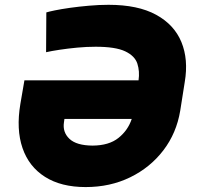

<svg xmlns="http://www.w3.org/2000/svg" viewBox="-20 -757 810 787"><path d="M331.1 9.8Q230.5 9.8 164.6 -32Q98.6 -73.7 72.3 -150.1Q45.9 -226.6 63.5 -331.1L80.1 -427.7H547.9Q553.2 -464.8 543 -496.3Q532.7 -527.8 493.2 -546.6Q453.6 -565.4 372.1 -565.4Q335.4 -565.4 296.6 -561.8Q257.8 -558.1 224.1 -553Q190.4 -547.9 168.9 -543L169.9 -706.1Q178.7 -709 204.6 -714.4Q230.5 -719.7 266.8 -724.9Q303.2 -730 344.5 -733.6Q385.7 -737.3 424.8 -737.3Q545.4 -737.3 619.9 -696.5Q694.3 -655.8 723.6 -584.5Q752.9 -513.2 737.3 -420.9L718.8 -303.7Q703.6 -211.4 649.7 -140.9Q595.7 -70.3 513.7 -30.3Q431.6 9.8 331.1 9.8ZM359.4 -160.2Q426.8 -160.6 465.6 -191.7Q504.4 -222.7 520 -269.5H244.1L242.2 -255.9Q235.8 -215.3 264.6 -188Q293.5 -160.6 359.4 -160.2Z"/></svg>

Font: Inter Tight Black
Style: Italic
Weight: 900
Italic angle: -9.39999°
Designer: Rasmus Andersson
Foundry: rsms
Version: Version 3.004; ttfautohint (v1.8.4.7-5d5b)